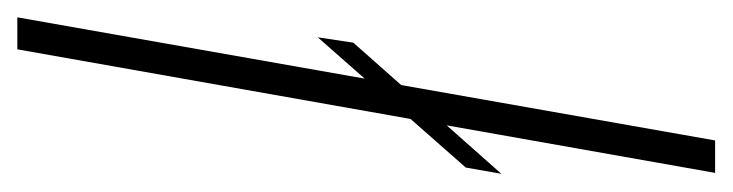

<svg xmlns="http://www.w3.org/2000/svg" viewBox="-330 -500 825 216"><g transform="rotate(-90 82.0 -392.5)"><path d="M-6 -240.5 141.5 -407 147.5 -447 1 -280.5ZM-5 0H31.5L170 -785H134Z"/></g></svg>

Font: Anybody ExtraCondensed ExtraLight
Style: Italic
Weight: 250
Width: 2
Italic angle: -10°
Version: Version 1.113;gftools[0.9.25]